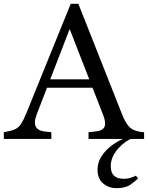

<svg xmlns="http://www.w3.org/2000/svg" viewBox="-26 -725 772 1002"><path d="M-6 0V-35L8 -38Q38 -43 55.5 -52Q73 -61 85 -80Q97 -99 111 -133L343 -705H383L612 -126Q629 -83 649.5 -62Q670 -41 714 -36L726 -35V0H436V-35L473 -39Q511 -43 519.5 -64Q528 -85 513 -123L323 -611H352L166 -129Q149 -85 161.5 -63Q174 -41 213 -38L242 -35V0ZM203 -267V-311H505V-267ZM582 257Q542 257 512.5 232.5Q483 208 483 161Q483 122 504.5 89.5Q526 57 557.5 34Q589 11 616 0H657Q647 3 630 15Q613 27 595 45.5Q577 64 564.5 89Q552 114 552 143Q552 208 619 208Q642 208 658.5 202Q675 196 683 192L695 206Q681 220 655 238.5Q629 257 582 257Z"/></svg>

Font: Hedvig Letters Serif 18pt
Style: Regular
Weight: 400
Designer: Alexander Örn & Tor Weibull
Foundry: Kanon Foundry
Version: Version 1.000